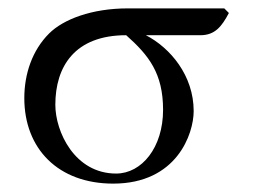

<svg xmlns="http://www.w3.org/2000/svg" viewBox="-20 -429 610 458"><path d="M458 -345C493 -345 509 -366 526 -398L515 -409H285C199 -409 131 -383 97 -349C57 -309 38 -253 38 -195C38 -74 119 9 250 9C402 9 442 -110 442 -164C442 -249 386 -315 328 -345ZM257 -15C158 -15 112 -115 112 -179C112 -270 158 -345 281 -345C335 -297 369 -254 369 -167C369 -77 318 -15 257 -15Z"/></svg>

Font: Libertinus Serif Display
Style: Regular
Weight: 400
Designer: Philipp H. Poll, Khaled Hosny
Foundry: Caleb Maclennan
Version: Version 7.050;RELEASE